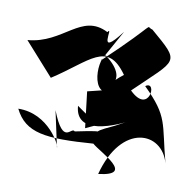

<svg xmlns="http://www.w3.org/2000/svg" viewBox="-136 -862 666 655"><g transform="rotate(10 196.5 -534.5)"><path d="M273 -445C159 -393 287 -433 141 -402C127 -418 110 -344 64 -462L91 -337C96 -341 45 -447 -62 -445C-24 -368 46 -360 211 -372C237 -348 373 -288 245 -273C294 -459 437 -453 465 -348C429 -483 444 -505 351 -596C391 -625 381 -499 306 -573C444 -707 456 -692 342 -790C311 -798 365 -824 187 -656L248 -766C165 -656 213 -786 192 -755C94 -805 51 -691 -72 -681L29 -568C150 -646 198 -727 273 -621C183 -552 312 -593 200 -676C172 -656 169 -496 273 -572L159 -544L174 -419L213 -437L137 -490C144 -392 268 -437 353 -488Z"/></g></svg>

Font: Asimov Silicon
Style: Regular
Weight: 400
Designer: Google
Version: Version 2.000980; 2014